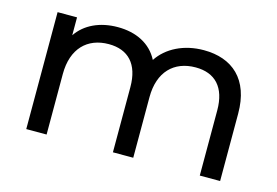

<svg xmlns="http://www.w3.org/2000/svg" viewBox="-76 -686 1209 839"><g transform="rotate(15 529.0 -267.0)"><path d="M754 -534C664 -534 589 -496 549 -435C515 -501 448 -534 365 -534C284 -534 218 -503 181 -448V-529H93V0H185V-274C185 -389 249 -452 346 -452C434 -452 485 -399 485 -295V0H577V-274C577 -389 641 -452 739 -452C827 -452 878 -399 878 -295V0H970V-305C970 -460 883 -534 754 -534Z"/></g></svg>

Font: Montserrat-Alt1 Med
Style: Regular
Weight: 500
Designer: Differentunic
Foundry: Differentunic
Version: Version 7.222